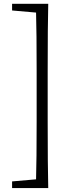

<svg xmlns="http://www.w3.org/2000/svg" viewBox="-20 -793 376 985"><path d="M224.6 -429.7V-170.9Q224.6 57.6 227.5 171.9H42V137.7L165 127Q168 30.3 168 -170.9V-429.7Q168 -628.9 165 -728.5L42 -739.3V-773.4H227.5Q224.6 -662.1 224.6 -429.7Z"/></svg>

Font: Bpmf Zihi Serif Light
Style: Light
Weight: 300
Foundry: But Ko
Version: Version 1.320